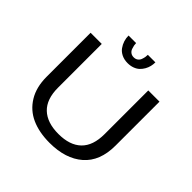

<svg xmlns="http://www.w3.org/2000/svg" viewBox="-214 -1067 1277 1277"><g transform="rotate(45 425.0 -428.0)"><path d="M545.5 -865.5Q545.5 -846.5 541 -827.8Q536.5 -809 526.5 -791.5Q516.5 -774 502.2 -760.5Q488 -747 466.2 -739Q444.5 -731 418.5 -731Q386 -731 361 -743.2Q336 -755.5 321.8 -775.5Q307.5 -795.5 300.2 -818.2Q293 -841 293 -865.5H364Q364 -855.5 366 -844.5Q368 -833.5 373 -819.2Q378 -805 390 -796Q402 -787 419.5 -787Q437 -787 449 -796Q461 -805 466 -819Q471 -833 472.8 -844Q474.5 -855 474.5 -865.5ZM426 11Q328 11 256 -21.2Q184 -53.5 142.8 -121Q101.5 -188.5 101.5 -286V-700H206.5V-288.5Q206.5 -180.5 263 -126.5Q319.5 -72.5 426 -72.5Q532.5 -72.5 588.2 -126.5Q644 -180.5 644 -289V-700H749.5V-286Q749.5 -140 662.8 -64.5Q576 11 426 11Z"/></g></svg>

Font: League Mono Wide
Style: Regular
Weight: 400
Width: 8
Designer: Tyler Finck
Foundry: The League of Moveable Type / Tyler Finck
Version: Version 2.210